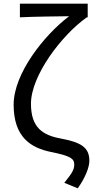

<svg xmlns="http://www.w3.org/2000/svg" viewBox="-20 -816 513 1042"><path d="M402 206C446 144 465 89 465 56C465 -18 416 -44 311 -64C211 -82 148 -124 148 -253C148 -405 313 -624 451 -722H456V-796H88V-722C160 -726 292 -727 355 -728C218 -624 54 -416 54 -248C54 -70 149 -13 258 9C361 30 383 44 383 77C383 107 368 127 329 176Z"/></svg>

Font: Noto Sans T Chinese Regular
Style: Regular
Weight: 400
Designer: Ryoko NISHIZUKA (kana & ideographs); Paul D. Hunt (Latin, Greek & Cyrillic); Wenlong ZHANG (bopomofo); Sandoll Communica
Foundry: Adobe Systems Incorporated
Version: Version 1.000;PS 1;hotconv 1.0.78;makeotf.lib2.5.61930